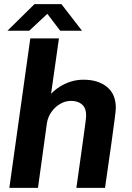

<svg xmlns="http://www.w3.org/2000/svg" viewBox="-20 -905 636 925"><path d="M25 0 126 -720H264L226 -453Q245 -473 269 -488Q293 -503 321.5 -512Q350 -521 383 -521Q452 -521 495 -486.5Q538 -452 538 -385Q538 -374 533 -335.5Q528 -297 517 -217Q506 -137 486 0H348Q360 -84 368.5 -146Q377 -208 383 -250Q389 -292 392 -316.5Q395 -341 395 -350Q395 -384 375.5 -401.5Q356 -419 322 -419Q295 -419 270 -404.5Q245 -390 228 -366Q211 -342 206 -312L163 0ZM16 -757 146 -885H276L375 -757H270L194 -857H228L121 -757Z"/></svg>

Font: Chivo SemiBold
Style: Italic
Weight: 600
Italic angle: -8.05°
Designer: Hector Gatti
Foundry: Omnibus-Type
Version: Version 2.002